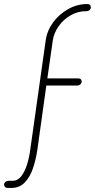

<svg xmlns="http://www.w3.org/2000/svg" viewBox="-97 -788 467 945"><path d="M-61 137Q-68 137 -72.5 132Q-77 127 -77 121Q-77 113 -70.5 107.5Q-64 102 -56 102H-36Q-10 102 7.5 79.5Q25 57 36 22Q47 -13 52 -52L128 -590Q135 -638 165 -678.5Q195 -719 239 -743.5Q283 -768 331 -768H335Q342 -768 346 -763.5Q350 -759 350 -752Q350 -744 344 -738.5Q338 -733 330 -733H326Q286 -733 250.5 -712.5Q215 -692 192 -659.5Q169 -627 163 -590L136 -402H289Q297 -402 301 -397.5Q305 -393 305 -387Q305 -379 298.5 -373Q292 -367 284 -367H131L87 -52Q80 -4 65.5 39.5Q51 83 25 110Q-1 137 -41 137Z"/></svg>

Font: Dosis ExtraLight
Style: Regular
Weight: 250
Designer: EdgarTolentino, PabloImpallari, IginoMarini
Foundry: EdgarTolentino, PabloImpallari, IginoMarini
Version: Version 3.001; ttfautohint (v1.8.2)